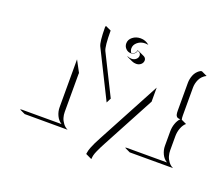

<svg xmlns="http://www.w3.org/2000/svg" viewBox="-110 -692 1085 956"><g transform="rotate(20 432.0 -214.0)"><path d="M39.1 0 46.9 -2H258.5Q240.7 -12.9 230.7 -33.7Q220.7 -54.4 220.7 -78.1V-331.3L253.4 -270.3L252.7 -267.1V-64Q252.7 -48.8 257 -34.3Q261.2 -19.8 271.5 -6.2Q281.7 7.3 296.6 14.2L69.1 13.9ZM296.9 -528.8 298.8 -537.1 328.9 -523.2Q328.9 -439 339.4 -417.7L444.1 -207.5L445.6 -205.8Q437.5 -189.5 432.6 -179.9L307.6 -430.9Q297.4 -451.7 296.9 -528.8ZM423.8 -490.2Q423.8 -510.5 441.4 -524.3Q459 -538.1 483.4 -538.1Q509.5 -538.1 529.8 -520.5L526.4 -521Q520 -522.2 513.4 -522.2Q489.7 -522.2 472.9 -508.4Q456.1 -494.6 456.1 -475.6Q456.1 -463.6 463.6 -453.4Q473.9 -454.1 480.8 -460.7Q487.8 -467.3 487.8 -476.3Q492.7 -476.3 497.1 -474.1L527.1 -460.2Q532.7 -457.5 536 -452.5Q539.3 -447.5 539.3 -441.4Q539.3 -428.7 529.2 -419.8Q519 -410.9 504.4 -410.9Q492.4 -410.9 481.7 -415.8L451.7 -429.9L452.6 -431.6Q463.1 -426.8 474.4 -426.8Q488 -426.8 497.7 -435.2Q507.3 -443.6 507.3 -455.3Q507.3 -462.6 502.4 -468Q497.6 -473.4 489.7 -474.1Q488.8 -464.6 480.6 -458Q472.4 -451.4 461.4 -451.4Q446 -451.4 434.9 -462.8Q423.8 -474.1 423.8 -490.2ZM424.8 95.7 426.3 86.9Q427.7 75.4 434 59.6Q440.2 43.7 446.2 31.7Q452.1 19.8 463.1 -1L641.6 -334.7V-259.5L639.6 -256.6L494.9 13.9Q485.4 31.7 480.5 41.5Q475.6 51.3 469.4 65.1Q463.1 78.9 460.4 89.6Q457.8 100.3 457.8 109.9H454.8ZM595.7 0 603.5 -2H817.1Q799.1 -12.9 789.2 -33.3Q779.3 -53.7 779.3 -77.1V-152.3Q779.3 -174.8 786.5 -194.9Q793.7 -215.1 805.7 -226.6Q798.3 -226.8 794.2 -227.9Q790 -229 786.3 -232.7Q782.5 -236.3 780.9 -243.9Q779.3 -251.5 779.3 -263.7V-410.2Q779.3 -420.7 781.4 -430.9Q783.4 -441.2 787.6 -451.5Q791.7 -461.9 799.4 -471.1Q807.1 -480.2 817.4 -486.3L825.2 -488.3L855.2 -474.1Q843.8 -468.8 835 -459.8Q826.2 -450.9 821.2 -440.1Q816.2 -429.2 813.7 -418.2Q811.3 -407.2 811.3 -396.2V-249.5Q811.3 -234.4 813.7 -227.1L840.8 -214.4Q827.9 -204.1 819.7 -183.3Q811.5 -162.6 811.5 -138.7V-64.5Q811.5 -49.3 815.7 -34.5Q819.8 -19.8 830.1 -6.2Q840.3 7.3 855.2 14.2H625.7Z"/></g></svg>

Font: AgreloyOut1
Style: Medium
Weight: 400
Designer: gluk
Foundry: gluk
Version: Version 0.27